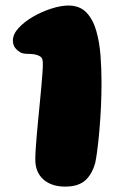

<svg xmlns="http://www.w3.org/2000/svg" viewBox="-20 -641 441 694"><path d="M216 33.5Q165.8 33.5 136.7 7.5Q107.6 -18.5 107.6 -64.6Q107.6 -80.1 109.1 -103.2Q110.6 -126.2 113 -154.2Q115.4 -182.1 118.4 -212.2Q121.4 -242.2 124.2 -271.9Q127.1 -301.5 129.5 -328.2Q131.9 -355 133.4 -376.3Q134.9 -397.6 134.9 -410.5Q134.9 -425 130.8 -431.4Q126.8 -437.9 113.4 -442.4Q104 -445.4 93.6 -445.8Q83.1 -446.1 73.8 -446.6Q64.4 -447.1 57.1 -449.8Q42.1 -458 34.4 -468.5Q26.6 -479 26.6 -494.5Q26.6 -517.4 47.2 -539.8Q67.8 -562.2 99.4 -580.6Q131.1 -598.9 165.6 -609.9Q200 -621 227.4 -621Q268.2 -621 292.3 -595.8Q316.4 -570.5 328.1 -529.2Q339.8 -488 343.4 -439.1Q347 -390.1 347 -342.9Q347 -323.2 346.5 -301.8Q346 -280.4 345.1 -258.1Q344.1 -235.8 342.6 -213.4Q341.1 -191.1 339.2 -169.1Q337.4 -147 335.1 -126.4Q332.8 -105.8 330.1 -87Q327.5 -68.2 324.2 -52.2Q312 -9 286.8 12.2Q261.6 33.5 216 33.5Z"/></svg>

Font: Gluten Thin
Style: Regular
Weight: 100
Designer: Tyler Finck
Foundry: Etcetera Type Company
Version: Version 1.300